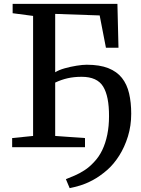

<svg xmlns="http://www.w3.org/2000/svg" viewBox="-20 -763 732 995"><path d="M341 212 321.5 165.5Q343 157 367.5 146.5Q392 136 418 119.2Q444 102.5 468.5 75.5Q493 50 510 14.5Q527 -21 536 -65.2Q545 -109.5 545 -160.5Q545.5 -264 514.5 -314.5Q483.5 -365 403 -365Q363.5 -365 330.5 -357.5Q297.5 -350 266 -335V-58.5L420.5 -47.5V0H43V-47.5L151.5 -58.5V-680.5L45.5 -694.5V-743H588.5L594 -515.5H529L496.5 -683L266 -691V-388.5Q285 -400.5 315.2 -409Q345.5 -417.5 376.8 -422.5Q408 -427.5 429.5 -427.5Q496.5 -427.5 541.2 -409.8Q586 -392 612 -359Q638 -326 649 -279Q660 -232 660 -173.5Q660 -111.5 643 -56.2Q626 -1 597.8 43.5Q569.5 88 536 117.5Q496.5 151.5 460.8 170.5Q425 189.5 394.5 198.5Q364 207.5 341 212Z"/></svg>

Font: Merriweather 28pt Medium
Style: Regular
Weight: 500
Version: Version 2.100